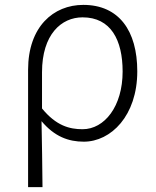

<svg xmlns="http://www.w3.org/2000/svg" viewBox="-20 -567 638 786"><path d="M95 199H154C153 96 152 32 150 -71C203 -8 260 13 323 13C434 13 542 -93 542 -275C542 -441 467 -547 321 -547C199 -547 95 -458 95 -281ZM318 -38C265 -38 210 -52 152 -123V-271C152 -426 231 -496 318 -496C434 -496 482 -403 482 -274C482 -132 408 -38 318 -38Z"/></svg>

Font: Noto Sans CJK SC Light
Style: Regular
Weight: 300
Designer: Ryoko NISHIZUKA 西塚涼子 (kana, bopomofo & ideographs); Paul D. Hunt (Latin, Greek & Cyrillic); Sandoll Communications 산돌커뮤니
Foundry: Adobe
Version: Version 2.004;hotconv 1.0.118;makeotfexe 2.5.65603